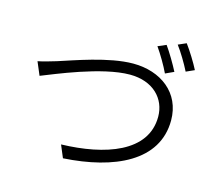

<svg xmlns="http://www.w3.org/2000/svg" viewBox="-114 -960 1227 1101"><g transform="rotate(15 500.0 -409.5)"><path d="M63 -499 96 -421C171 -450 429 -562 596 -562C734 -562 814 -477 814 -370C814 -160 576 -80 317 -73L348 1C648 -17 891 -127 891 -369C891 -533 761 -628 598 -628C452 -628 257 -555 171 -528C133 -517 99 -506 63 -499ZM754 -781 705 -760C732 -722 768 -661 787 -620L837 -643C816 -684 780 -745 754 -781ZM863 -820 815 -799C843 -762 877 -705 899 -661L948 -683C929 -721 890 -784 863 -820Z"/></g></svg>

Font: Noto Sans KR DemiLight
Style: Regular
Weight: 350
Designer: Ryoko NISHIZUKA 西塚涼子 (kana, bopomofo & ideographs); Paul D. Hunt (Latin, Greek & Cyrillic); Sandoll Communications 산돌커뮤니
Foundry: Adobe
Version: Version 2.004;hotconv 1.0.118;makeotfexe 2.5.65603